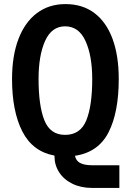

<svg xmlns="http://www.w3.org/2000/svg" viewBox="-20 -755 640 941"><path d="M247 10V7.5Q140 -12 89.5 -110.8Q39 -209.5 39 -368Q39 -481 70.5 -563.8Q102 -646.5 161 -690.8Q220 -735 301 -735Q384.5 -735 443 -690.8Q501.5 -646.5 531.8 -564Q562 -481.5 562 -368Q562 -204.5 512 -106.5Q462 -8.5 347.5 8.5Q352 32.5 372.5 43.8Q393 55 434 55H565V166H430Q376.5 166 334.8 145.5Q293 125 270 89.5Q247 54 247 10ZM432 -368Q432 -481.5 399.2 -553.8Q366.5 -626 299 -626Q233.5 -626 201.2 -554.8Q169 -483.5 169 -368Q169 -237 197.5 -165.5Q226 -94 299 -94Q374 -94 403 -165.2Q432 -236.5 432 -368Z"/></svg>

Font: JuliaMono
Style: Bold
Weight: 700
Monospace: yes
Designer: cormullion
Foundry: corm
Version: Version 0.055; ttfautohint (v1.8.4)